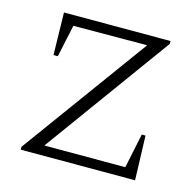

<svg xmlns="http://www.w3.org/2000/svg" viewBox="-78 -563 659 644"><g transform="rotate(15 251.0 -241.0)"><path d="M47 0V-10L366 -448L110 -447L86 -335H71L68 -482H438V-472L120 -34H401L426 -154H439L444 0Z"/></g></svg>

Font: Piazzolla Thin Thin
Style: Regular
Weight: 250
Version: Version 2.005